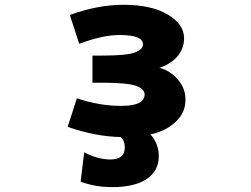

<svg xmlns="http://www.w3.org/2000/svg" viewBox="-20 -555 1040 794"><path d="M639.6 -274.4Q678.7 -264.6 709 -233.4Q747.1 -194.3 747.1 -142.6Q747.1 -88.9 706.1 -50.8Q665 -12.7 602.5 1Q636.7 40 636.7 90.8Q636.7 151.4 586.9 185.1Q537.1 218.8 443.4 218.8Q374 218.8 313.5 196.3L328.1 75.2Q384.8 104.5 436.5 104.5Q496.1 104.5 496.1 54.7Q496.1 27.3 479.5 11.7Q375 9.8 259.8 -30.3L297.9 -148.4Q395.5 -116.2 482.4 -117.2Q577.1 -117.2 578.1 -164.1Q578.1 -187.5 542 -200.2Q505.9 -212.9 404.3 -212.9H362.3V-325.2H404.3Q501 -325.2 536.1 -337.4Q571.3 -349.6 571.3 -372.1Q571.3 -410.2 473.6 -410.2Q405.3 -410.2 307.6 -374L268.6 -493.2Q384.8 -535.2 490.2 -535.2Q605.5 -535.2 673.3 -495.1Q741.2 -455.1 741.2 -396.5Q741.2 -350.6 709 -316.4Q682.6 -289.1 639.6 -274.4Z"/></svg>

Font: GenEi Gothic M Heavy
Style: Regular
Weight: 800
Designer: o_tamon (Modified); [Source Han Sans]
Ryoko NISHIZUKA  (kana & ideographs); Paul D. Hunt (Latin, Greek & Cyrillic); Wenl
Version: Version 1.1a;Original Version 1.004